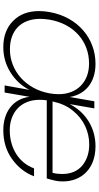

<svg xmlns="http://www.w3.org/2000/svg" viewBox="262 -852 598 1162"><g transform="rotate(90 561.0 -271.0)"><path d="M107 -51C146 -12 199 8 266 8C322 8 373 -7 419 -36C465 -65 500 -103 524 -150L497 0H540L566 -151C578 -50 659 8 767 8C834 8 892 -9 941 -44C990 -78 1026 -123 1047 -178H999C966 -87 877 -31 768 -31C668 -31 584 -92 584 -212C584 -226 585 -240 587 -255H1060C1065 -270 1069 -288 1074 -309C1077 -322 1078 -337 1078 -353C1078 -462 1004 -550 865 -550C758 -550 662 -495 610 -394L636 -543H593L567 -394C551 -490 478 -550 366 -550C211 -550 83 -441 53 -272C49 -250 47 -229 47 -209C47 -142 67 -90 107 -51ZM99 -272C125 -421 232 -511 364 -511C420 -511 465 -494 499 -461C533 -427 550 -382 550 -325C550 -310 548 -292 545 -272C519 -127 407 -32 279 -32C164 -32 94 -100 94 -216C94 -231 96 -250 99 -272ZM649 -412C702 -479 777 -512 854 -512C905 -512 948 -498 982 -470C1016 -441 1033 -401 1033 -348C1033 -329 1031 -309 1026 -290H594C604 -338 622 -379 649 -412Z"/></g></svg>

Font: Momo Neue ExtLt
Style: Italic
Weight: 200
Italic angle: -10°
Designer: Ninad Kale (Devanagari), Jonny Pinhorn (Latin)
Foundry: Indian Type Foundry
Version: 4.004